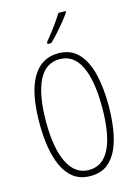

<svg xmlns="http://www.w3.org/2000/svg" viewBox="-140 -1024 799 1110"><g transform="rotate(-15 259.5 -469.5)"><path d="M466 -358Q466 -285 456 -218.5Q446 -152 423 -100.5Q400 -49 360.5 -19.5Q321 10 261 10Q200 10 160 -20.5Q120 -51 96.5 -103.5Q73 -156 63 -221.5Q53 -287 53 -358Q53 -541 106.5 -632.5Q160 -724 261 -724Q336 -724 381 -676.5Q426 -629 446 -546Q466 -463 466 -358ZM92 -358Q92 -199 135.5 -112.5Q179 -26 261 -26Q344 -26 385.5 -110.5Q427 -195 427 -358Q427 -518 385.5 -603.5Q344 -689 261 -689Q175 -689 133.5 -602.5Q92 -516 92 -358ZM367 -941Q351 -917 328.5 -889.5Q306 -862 282 -835.5Q258 -809 239 -791H217V-803Q250 -843 275 -877Q300 -911 324 -949H367Z"/></g></svg>

Font: Noto Sans Malayalam ExtraCondensed ExtraLight
Style: Regular
Weight: 200
Width: 2
Designer: Jelle Bosma - Monotype Design Team
Foundry: Monotype Imaging Inc.
Version: Version 2.104; ttfautohint (v1.8.4.7-5d5b)